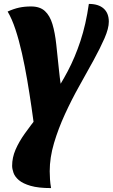

<svg xmlns="http://www.w3.org/2000/svg" viewBox="-20 -619 576 981"><path d="M42 228Q42 186 59.5 145.5Q77 105 107 63Q137 21 174.5 -26.5Q212 -74 251 -130.5Q290 -187 326.5 -256Q363 -325 391 -409.5Q419 -494 434 -599Q483 -599 509.5 -575.5Q536 -552 536 -508Q536 -474 514 -423.5Q492 -373 458 -311Q424 -249 385 -179.5Q346 -110 312 -36Q278 38 256 112Q234 186 234 256Q234 276 235.5 298Q237 320 241 342Q176 342 136.5 330.5Q97 319 76.5 301.5Q56 284 49 264Q42 244 42 228ZM159 58Q151 -2 141 -71Q131 -140 119 -210.5Q107 -281 92 -347.5Q77 -414 59 -468.5Q41 -523 19 -560Q50 -574 77.5 -580Q105 -586 139 -586Q184 -586 209.5 -562.5Q235 -539 248 -495.5Q261 -452 267.5 -392Q274 -332 281.5 -259Q289 -186 304 -103Z"/></svg>

Font: Merienda Black
Style: Regular
Weight: 900
Designer: Eduardo Rodriguez Tunni
Foundry: Eduardo Rodriguez Tunni
Version: Version 2.001